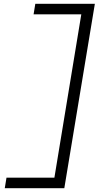

<svg xmlns="http://www.w3.org/2000/svg" viewBox="-20 -843 540 1006"><path d="M5 143 14 88H265L406 -768H156L165 -823H477L317 143Z"/></svg>

Font: Iosevka SS04 Light Oblique
Style: Regular
Weight: 300
Italic angle: -9°
Monospace: yes
Designer: Belleve Invis
Foundry: Belleve Invis
Version: Version 19.0.0; ttfautohint (v1.8.4)